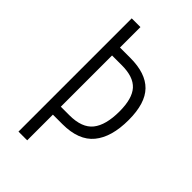

<svg xmlns="http://www.w3.org/2000/svg" viewBox="-220 -785 856 856"><g transform="rotate(45 208.5 -357.0)"><path d="M387 -384Q387 -276 340 -219Q293 -162 191 -162H131V0H76V-714H131V-585H196Q293 -585 340 -537Q387 -489 387 -384ZM185 -212Q264 -212 297.5 -254Q331 -296 331 -382Q331 -463 298.5 -499Q266 -535 193 -535H131V-212Z"/></g></svg>

Font: Noto Sans ExtraCondensed Light
Style: Regular
Weight: 300
Width: 2
Designer: Monotype Design Team
Foundry: Monotype Imaging Inc.
Version: Version 2.013; ttfautohint (v1.8.4.7-5d5b)